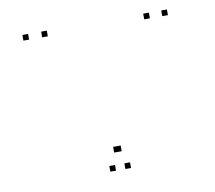

<svg xmlns="http://www.w3.org/2000/svg" viewBox="-64 -583 747 666"><g transform="rotate(-10 310.0 -250.0)"><path d="M293 10V-10H273V10ZM346 10V-10H326V10ZM564 -490V-510H544V-490ZM500.5 -490V-510H480.5V-490ZM324 -53V-73H304V-53ZM317.5 -53V-73H297.5V-53ZM141 -490V-510H121V-490ZM75 -490V-510H55V-490Z"/></g></svg>

Font: Monaspace Argon Dots Var
Style: Regular
Weight: 400
Designer: Riley Cran and the Lettermatic Team
Version: Version 1.100 (Monaspace Argon Dots)